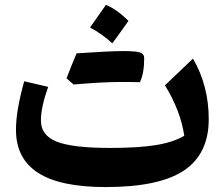

<svg xmlns="http://www.w3.org/2000/svg" viewBox="-20 -757 919 786"><path d="M734.4 -201.2Q718.8 -304.7 655.3 -407.7L770 -517.1Q834.5 -406.2 834.5 -269Q834.5 -127 733.2 -59.1Q631.8 8.8 412.6 8.8Q226.1 8.8 135.7 -49.6Q45.4 -107.9 45.4 -225.6Q45.4 -267.1 54 -315.9Q62.5 -364.7 79.1 -424.3L177.2 -401.4Q147.5 -318.4 147.5 -263.2Q147.5 -202.6 212.6 -177Q277.8 -151.4 430.7 -151.4Q547.4 -151.4 618.7 -163.1Q689.9 -174.8 734.4 -201.2ZM552.7 -420.4Q537.1 -421.4 469.7 -421.4Q402.3 -421.4 281.2 -411.1Q278.3 -414.1 252.4 -436.5Q272.5 -488.8 293.5 -538.6Q427.2 -547.9 482.4 -547.9Q537.6 -547.9 554 -542Q570.3 -536.1 570.3 -519Q570.3 -456.5 552.7 -420.4ZM348.6 -644.5Q364.7 -666.5 413.6 -736.8Q457.5 -719.7 505.9 -671.4Q488.3 -647 472.7 -624.8Q457 -602.5 439.9 -579.6Q397 -618.7 348.6 -644.5Z"/></svg>

Font: Pinar-DS2-FD Bold
Style: Regular
Weight: 700
Designer: Amin Abedi
Version: Version 3.000